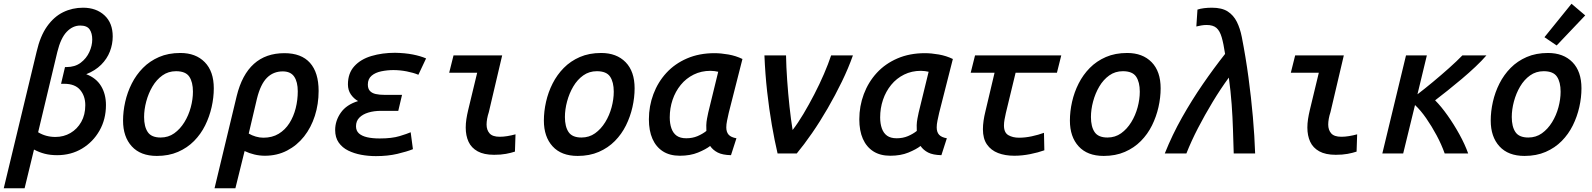

<svg xmlns="http://www.w3.org/2000/svg" viewBox="-54 -817 8474 1022"><path d="M-34 185 141 -542Q160 -625 196.5 -676.5Q233 -728 282 -752Q331 -776 388 -776Q458 -776 502 -735.5Q546 -695 546 -623Q546 -582 531 -543Q516 -504 484.5 -472.5Q453 -441 405 -422Q458 -402 484 -359Q510 -316 510 -258Q510 -182 475.5 -121.5Q441 -61 382.5 -26Q324 9 250 9Q214 9 184.5 1.5Q155 -6 127 -21L77 185ZM241 -88Q285 -88 321 -109Q357 -130 378.5 -168Q400 -206 400 -257Q400 -306 372.5 -338.5Q345 -371 288 -371H271L292 -460H300Q345 -460 375.5 -483Q406 -506 421.5 -540Q437 -574 437 -607Q437 -640 423 -660.5Q409 -681 373 -681Q333 -681 301 -647.5Q269 -614 251 -540L149 -113Q190 -88 241 -88Z M781 13Q694 13 647.5 -38Q601 -89 601 -175Q601 -224 612.5 -275Q624 -326 647.5 -372.5Q671 -419 707 -455.5Q743 -492 792.5 -513.5Q842 -535 906 -535Q988 -535 1036 -486Q1084 -437 1084 -347Q1084 -298 1072.5 -247Q1061 -196 1038 -149.5Q1015 -103 979 -66.5Q943 -30 893.5 -8.5Q844 13 781 13ZM801 -85Q842 -85 873.5 -107.5Q905 -130 927.5 -166.5Q950 -203 961.5 -246Q973 -289 973 -329Q973 -380 953.5 -409Q934 -438 883 -438Q842 -438 810.5 -415.5Q779 -393 757.5 -356.5Q736 -320 724.5 -277Q713 -234 713 -194Q713 -143 732.5 -114Q752 -85 801 -85Z M1088 185 1206 -306Q1234 -420 1297.5 -477Q1361 -534 1460 -534Q1550 -534 1596 -482.5Q1642 -431 1642 -333Q1642 -263 1622 -200.5Q1602 -138 1564.5 -90.5Q1527 -43 1474 -15.5Q1421 12 1356 12Q1328 12 1300.5 5.5Q1273 -1 1248 -13L1199 185ZM1348 -84Q1395 -84 1429.5 -105Q1464 -126 1486.5 -161.5Q1509 -197 1520 -241Q1531 -285 1531 -331Q1531 -381 1512 -409Q1493 -437 1451 -437Q1401 -437 1367 -403Q1333 -369 1314 -293L1270 -106Q1287 -96 1307.5 -90Q1328 -84 1348 -84Z M1947 14Q1907 14 1869 7Q1831 0 1799.5 -15.5Q1768 -31 1749 -58Q1730 -85 1730 -125Q1730 -174 1760 -217Q1790 -260 1852 -279Q1829 -292 1813.5 -314.5Q1798 -337 1798 -368Q1798 -427 1832 -464.5Q1866 -502 1923.5 -519Q1981 -536 2049 -536Q2102 -535 2143 -527Q2184 -519 2214 -506L2173 -419Q2147 -430 2111 -437Q2075 -444 2040 -444Q2008 -444 1976 -437.5Q1944 -431 1924 -414Q1904 -397 1904 -367Q1904 -345 1915 -333Q1926 -321 1946 -316.5Q1966 -312 1994 -312H2086L2066 -227H1975Q1937 -227 1907 -218Q1877 -209 1859 -191Q1841 -173 1841 -145Q1841 -121 1856.5 -107Q1872 -93 1900 -86.5Q1928 -80 1967 -80Q2032 -80 2073 -92.5Q2114 -105 2132 -113L2144 -23Q2112 -10 2061 2Q2010 14 1947 14Z M2576 7Q2522 7 2488.5 -11.5Q2455 -30 2440 -62.5Q2425 -95 2425 -138Q2425 -160 2428.5 -183Q2432 -206 2438 -231L2486 -430H2337L2360 -522H2619L2548 -220Q2542 -202 2539 -185Q2536 -168 2536 -154Q2536 -125 2552 -107Q2568 -89 2606 -89Q2625 -89 2646.5 -92.5Q2668 -96 2690 -102L2687 -10Q2666 -3 2639 2Q2612 7 2576 7Z M3021 13Q2934 13 2887.5 -38Q2841 -89 2841 -175Q2841 -224 2852.5 -275Q2864 -326 2887.5 -372.5Q2911 -419 2947 -455.5Q2983 -492 3032.5 -513.5Q3082 -535 3146 -535Q3228 -535 3276 -486Q3324 -437 3324 -347Q3324 -298 3312.5 -247Q3301 -196 3278 -149.5Q3255 -103 3219 -66.5Q3183 -30 3133.5 -8.5Q3084 13 3021 13ZM3041 -85Q3082 -85 3113.5 -107.5Q3145 -130 3167.5 -166.5Q3190 -203 3201.5 -246Q3213 -289 3213 -329Q3213 -380 3193.5 -409Q3174 -438 3123 -438Q3082 -438 3050.5 -415.5Q3019 -393 2997.5 -356.5Q2976 -320 2964.5 -277Q2953 -234 2953 -194Q2953 -143 2972.5 -114Q2992 -85 3041 -85Z M3565 12Q3511 12 3474.5 -11.5Q3438 -35 3419 -78Q3400 -121 3400 -182Q3400 -252 3424 -316Q3448 -380 3493 -429Q3538 -478 3603 -506Q3668 -534 3749 -534Q3783 -534 3823 -527Q3863 -520 3898 -503L3825 -216Q3820 -194 3816 -174.5Q3812 -155 3812 -139Q3812 -114 3824.5 -100Q3837 -86 3866 -81L3837 9Q3792 8 3766.5 -5Q3741 -18 3726 -40Q3703 -22 3661.5 -5Q3620 12 3565 12ZM3599 -81Q3632 -81 3659 -92.5Q3686 -104 3706 -120Q3705 -133 3705.5 -150.5Q3706 -168 3709.5 -186Q3713 -204 3716 -218L3769 -435Q3761 -437 3749.5 -438.5Q3738 -440 3728 -440Q3679 -440 3638.5 -420Q3598 -400 3569.5 -365Q3541 -330 3526 -285.5Q3511 -241 3511 -192Q3511 -159 3520 -133.5Q3529 -108 3548 -94.5Q3567 -81 3599 -81Z M4085 0Q4069 -68 4054.5 -151.5Q4040 -235 4029.5 -329Q4019 -423 4015 -522H4130Q4131 -462 4136 -390.5Q4141 -319 4148.5 -249.5Q4156 -180 4165 -125Q4193 -161 4222.5 -210.5Q4252 -260 4280.5 -315Q4309 -370 4332 -423.5Q4355 -477 4370 -522H4486Q4462 -454 4427 -382Q4392 -310 4351.5 -240Q4311 -170 4268.5 -108.5Q4226 -47 4187 0Z M4685 12Q4631 12 4594.5 -11.5Q4558 -35 4539 -78Q4520 -121 4520 -182Q4520 -252 4544 -316Q4568 -380 4613 -429Q4658 -478 4723 -506Q4788 -534 4869 -534Q4903 -534 4943 -527Q4983 -520 5018 -503L4945 -216Q4940 -194 4936 -174.5Q4932 -155 4932 -139Q4932 -114 4944.5 -100Q4957 -86 4986 -81L4957 9Q4912 8 4886.5 -5Q4861 -18 4846 -40Q4823 -22 4781.5 -5Q4740 12 4685 12ZM4719 -81Q4752 -81 4779 -92.5Q4806 -104 4826 -120Q4825 -133 4825.5 -150.5Q4826 -168 4829.5 -186Q4833 -204 4836 -218L4889 -435Q4881 -437 4869.5 -438.5Q4858 -440 4848 -440Q4799 -440 4758.5 -420Q4718 -400 4689.5 -365Q4661 -330 4646 -285.5Q4631 -241 4631 -192Q4631 -159 4640 -133.5Q4649 -108 4668 -94.5Q4687 -81 4719 -81Z M5345 12Q5296 12 5258.5 -2.5Q5221 -17 5199.5 -48Q5178 -79 5178 -129Q5178 -151 5181.5 -175Q5185 -199 5191 -223L5240 -430H5113L5136 -522H5595L5572 -430H5352L5300 -215Q5296 -197 5293 -180.5Q5290 -164 5290 -149Q5290 -111 5313.5 -97.5Q5337 -84 5370 -84Q5403 -84 5438 -91.5Q5473 -99 5503 -110L5505 -17Q5472 -5 5429 3.5Q5386 12 5345 12Z M5821 13Q5734 13 5687.5 -38Q5641 -89 5641 -175Q5641 -224 5652.5 -275Q5664 -326 5687.5 -372.5Q5711 -419 5747 -455.5Q5783 -492 5832.5 -513.5Q5882 -535 5946 -535Q6028 -535 6076 -486Q6124 -437 6124 -347Q6124 -298 6112.5 -247Q6101 -196 6078 -149.5Q6055 -103 6019 -66.5Q5983 -30 5933.5 -8.5Q5884 13 5821 13ZM5841 -85Q5882 -85 5913.5 -107.5Q5945 -130 5967.5 -166.5Q5990 -203 6001.5 -246Q6013 -289 6013 -329Q6013 -380 5993.5 -409Q5974 -438 5923 -438Q5882 -438 5850.5 -415.5Q5819 -393 5797.5 -356.5Q5776 -320 5764.5 -277Q5753 -234 5753 -194Q5753 -143 5772.5 -114Q5792 -85 5841 -85Z M6146 0Q6186 -100 6238 -192Q6290 -284 6348.5 -369Q6407 -454 6467 -530Q6459 -584 6449 -618.5Q6439 -653 6421 -668.5Q6403 -684 6369 -684Q6354 -684 6340 -681.5Q6326 -679 6314 -676L6320 -766Q6335 -771 6355 -773.5Q6375 -776 6397 -776Q6450 -776 6481 -756Q6512 -736 6529.5 -701Q6547 -666 6556 -620Q6577 -513 6591.5 -405Q6606 -297 6615 -194.5Q6624 -92 6627 0H6513Q6511 -63 6509 -128Q6507 -193 6502 -262Q6497 -331 6487 -404Q6443 -344 6401 -274.5Q6359 -205 6323 -135.5Q6287 -66 6261 0Z M7056 7Q7002 7 6968.5 -11.5Q6935 -30 6920 -62.5Q6905 -95 6905 -138Q6905 -160 6908.5 -183Q6912 -206 6918 -231L6966 -430H6817L6840 -522H7099L7028 -220Q7022 -202 7019 -185Q7016 -168 7016 -154Q7016 -125 7032 -107Q7048 -89 7086 -89Q7105 -89 7126.5 -92.5Q7148 -96 7170 -102L7167 -10Q7146 -3 7119 2Q7092 7 7056 7Z M7304 0 7430 -522H7541L7491 -315Q7529 -344 7573 -380.5Q7617 -417 7659 -454.5Q7701 -492 7730 -522H7858Q7834 -494 7799.5 -461.5Q7765 -429 7726.5 -396.5Q7688 -364 7651.5 -335Q7615 -306 7585 -283Q7617 -251 7651 -203Q7685 -155 7714.5 -101.5Q7744 -48 7761 0H7636Q7619 -48 7593 -96.5Q7567 -145 7537.5 -187.5Q7508 -230 7478 -258L7415 0Z M8061 13Q7974 13 7927.5 -38Q7881 -89 7881 -175Q7881 -224 7892.5 -275Q7904 -326 7927.5 -372.5Q7951 -419 7987 -455.5Q8023 -492 8072.5 -513.5Q8122 -535 8186 -535Q8268 -535 8316 -486Q8364 -437 8364 -347Q8364 -298 8352.5 -247Q8341 -196 8318 -149.5Q8295 -103 8259 -66.5Q8223 -30 8173.5 -8.5Q8124 13 8061 13ZM8081 -85Q8122 -85 8153.5 -107.5Q8185 -130 8207.5 -166.5Q8230 -203 8241.5 -246Q8253 -289 8253 -329Q8253 -380 8233.5 -409Q8214 -438 8163 -438Q8122 -438 8090.5 -415.5Q8059 -393 8037.5 -356.5Q8016 -320 8004.5 -277Q7993 -234 7993 -194Q7993 -143 8012.5 -114Q8032 -85 8081 -85ZM8232 -575 8167 -619 8311 -797 8384 -735Z"/></svg>

Font: Ubuntu Sans Mono Medium
Style: Italic
Weight: 500
Italic angle: -13.5°
Monospace: yes
Designer: Dalton Maag Ltd
Foundry: Dalton Maag Ltd
Version: Version 1.006